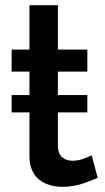

<svg xmlns="http://www.w3.org/2000/svg" viewBox="-20 -715 408 743"><path d="M358 -27Q337 -17 300 -4.5Q263 8 221 8Q195 8 172 1Q149 -6 131.5 -20Q114 -34 104 -56.5Q94 -79 94 -111V-280H25V-347H94V-438H25V-523H94V-695H204V-523H318V-438H204V-347H318V-280H204V-146Q206 -118 221.5 -105.5Q237 -93 260 -93Q283 -93 304 -101Q325 -109 335 -114Z"/></svg>

Font: IngvarSans
Style: Regular
Weight: 600
Version: Version 3.000